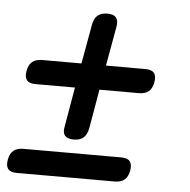

<svg xmlns="http://www.w3.org/2000/svg" viewBox="-47 -612 694 703"><g transform="rotate(5 300.0 -260.0)"><path d="M237 -95Q214 -95 204.5 -106Q195 -117 200 -140L225 -285H80Q57 -285 48 -296Q39 -307 43 -330Q47 -353 60 -364Q73 -375 96 -375H241L267 -520Q271 -543 284 -554Q297 -565 320 -565Q343 -565 352 -554Q361 -543 357 -520L331 -375H476Q499 -375 508 -364Q517 -353 513 -330Q509 -307 496 -296Q483 -285 460 -285H315L290 -140Q285 -117 272.5 -106Q260 -95 237 -95ZM40 45Q17 45 8 34Q-1 23 3 0Q7 -23 20 -34Q33 -45 56 -45H416Q439 -45 448 -34Q457 -23 453 0Q449 23 436 34Q423 45 400 45Z"/></g></svg>

Font: Maple Mono
Style: Italic
Weight: 400
Italic angle: -10°
Monospace: yes
Designer: subframe7536
Version: Version 7.300